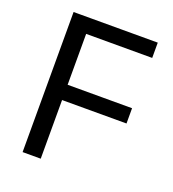

<svg xmlns="http://www.w3.org/2000/svg" viewBox="-120 -731 741 823"><g transform="rotate(20 250.5 -319.5)"><path d="M75.6 0V-639H158.3V0ZM122.5 -267.5V-337.2H452.2V-267.5ZM99.6 -569.3V-639H459.6V-569.3Z"/></g></svg>

Font: Anek Gujarati Medium
Style: Regular
Weight: 500
Designer: Mrunmayee Ghaisas (Gujarati), Yesha Goshar (Latin)
Foundry: Ek Type
Version: Version 1.003